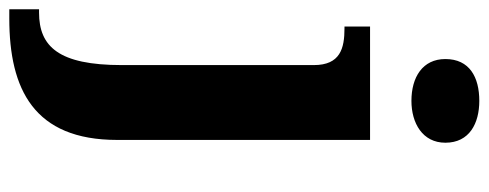

<svg xmlns="http://www.w3.org/2000/svg" viewBox="-360 -472 1051 413"><g transform="rotate(90 165.5 -265.5)"><path d="M176 -625C224 -625 266 -649 266 -698C266 -750 224 -771 176 -771C125 -771 86 -750 86 -698C86 -649 125 -625 176 -625ZM-21 240H-1C151 240 260 187 260 8V-536H16V-481H20C63 -481 99 -472 99 -415V-2C99 134 59 176 -14 176H-21Z"/></g></svg>

Font: Noto Serif Hentaigana Bold
Style: Regular
Weight: 700
Designer: Kazuhiro Yamada
Foundry: nipponia
Version: Version 1.000